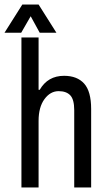

<svg xmlns="http://www.w3.org/2000/svg" viewBox="-40 -831 479 851"><path d="M96 -759 54 -686H-20L59 -811H131L210 -686H136ZM244 -495Q302 -495 333 -460.5Q364 -426 364 -348V0H289V-343Q289 -390 271.5 -408.5Q254 -427 220 -427Q183 -427 157 -391.5Q131 -356 131 -295V0H55V-665H131V-433H136Q172 -495 244 -495Z"/></svg>

Font: Pragati Narrow
Style: Regular
Weight: 400
Designer: Hector Gatti, Marcela Romero, Pablo Cosgaya and Nicolas Silva
Foundry: Omnibus-Type
Version: Version 1.010; ttfautohint (v1.3)